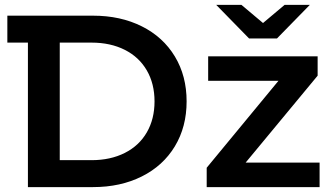

<svg xmlns="http://www.w3.org/2000/svg" viewBox="-20 -764 1358 784"><path d="M742 -350Q742 -246 694 -166.5Q646 -87 559 -43.5Q472 0 360 0H94V-590H10V-700H360Q472 -700 559 -656.5Q646 -613 694 -533.5Q742 -454 742 -350ZM611 -350Q611 -422 579.5 -476.5Q548 -531 489.5 -560.5Q431 -590 354 -590H224V-110H354Q431 -110 489.5 -139.5Q548 -169 579.5 -223.5Q611 -278 611 -350ZM1285 -100V0H824V-79L1117 -434H830V-534H1277V-455L983 -100ZM1245 -744 1111 -607H997L863 -744H966L1054 -670L1142 -744Z"/></svg>

Font: mBank SemiBold
Style: Regular
Weight: 600
Designer: Julieta Ulanovsky
Foundry: Julieta Ulanovsky
Version: Version 7.200